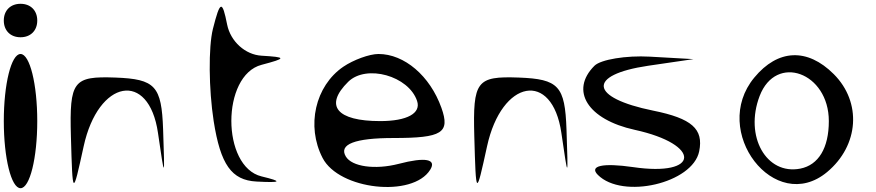

<svg xmlns="http://www.w3.org/2000/svg" viewBox="-20 -955 4610 1010"><path d="M0 -318C0 -124 39 35 88 35C137 35 176 -124 176 -318C176 -512 137 -671 88 -671C39 -671 0 -512 0 -318ZM0 -847C0 -794 35 -759 88 -759C141 -759 176 -794 176 -847C176 -900 141 -935 88 -935C35 -935 0 -900 0 -847Z M353 -238C362 80 362 80 420 -185C497 -538 763 -586 811 -256C847 -9 847 -9 838 -274C830 -503 797 -539 587 -547C365 -555 345 -529 353 -238Z M1100 -803C1076 -707 1078 -486 1104 -318C1140 -89 1198 -7 1329 0C1461 7 1468 0 1356 -27C1144 -78 1144 -559 1356 -614C1488 -649 1488 -654 1356 -662C1270 -667 1193 -737 1175 -825C1149 -956 1138 -953 1100 -803Z M1677 -124C1764 44 2151 86 2243 -62C2278 -118 2218 -130 2077 -93C1953 -61 1831 -78 1799 -132C1761 -196 1847 -229 2050 -229C2306 -229 2349 -256 2302 -388C2242 -556 2107 -671 1971 -671C1923 -671 1839 -640 1786 -604C1638 -503 1590 -292 1677 -124ZM1812 -525C1907 -618 2130 -556 2174 -424C2196 -359 2121 -318 1980 -318C1751 -318 1684 -399 1812 -525Z M2475 -238C2484 80 2484 80 2542 -185C2619 -538 2885 -586 2933 -256C2969 -9 2969 -9 2960 -274C2952 -503 2919 -539 2709 -547C2487 -555 2467 -529 2475 -238Z M3107 -609C2976 -478 3072 -326 3319 -272C3671 -195 3663 -24 3310 -76C3151 -99 3077 -83 3125 -35C3255 95 3624 9 3658 -159C3682 -277 3619 -332 3416 -373C3081 -441 3067 -561 3389 -609L3628 -644L3398 -657C3274 -664 3140 -642 3107 -609Z M3948 -547C3714 -265 4056 179 4331 -50C4499 -190 4514 -417 4366 -565C4227 -704 4072 -697 3948 -547ZM3976 -450C4062 -675 4340 -574 4340 -318C4340 -177 4286 -87 4190 -68C4011 -33 3895 -238 3976 -450Z"/></svg>

Font: Venom Sans
Style: Regular
Weight: 400
Version: Version 1.001